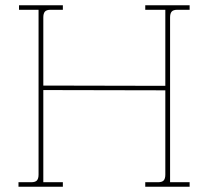

<svg xmlns="http://www.w3.org/2000/svg" viewBox="-20 -707 788 727"><path d="M50 0V-17H98Q114 -17 120 -24Q126 -31 126 -46V-670H52V-687H218V-670H172Q156 -670 150 -663Q144 -656 144 -641V-383L606 -382V-670H530V-687H698V-670H652Q636 -670 630 -663Q624 -656 624 -641V-17H698V0H530V-17H578Q594 -17 600 -24Q606 -31 606 -46V-365L144 -366V-17H218V0Z"/></svg>

Font: Grandiflora One
Style: Regular
Weight: 400
Designer: Haesung Cho
Foundry: JAMO
Version: Version 1.000; ttfautohint (v1.8.4.7-5d5b);gftools[0.9.28]